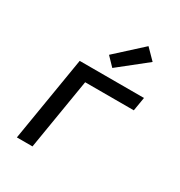

<svg xmlns="http://www.w3.org/2000/svg" viewBox="-180 -897 960 1022"><g transform="rotate(30 300.0 -385.5)"><path d="M72 0 158 -520H553L539 -436H240L168 0ZM327 -574 277 -626 436 -771 497 -709Z"/></g></svg>

Font: Iosevka Md Ex Obl
Style: Regular
Weight: 500
Width: 7
Italic angle: -9°
Monospace: yes
Designer: Belleve Invis
Foundry: Belleve Invis
Version: Version 32.5.0; ttfautohint (v1.8.4)